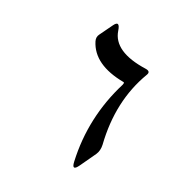

<svg xmlns="http://www.w3.org/2000/svg" viewBox="-167 -684 919 919"><g transform="rotate(45 292.5 -225.0)"><path d="M111 -522Q119 -563 147 -521Q204 -435 369 -485Q396 -493 393 -468Q374 -274 480 -82Q494 -55 490 -30L473 65Q464 115 441 71Q389 -28 365 -134.5Q341 -241 345 -353Q345 -363 341 -365Q340 -365 339 -365Q181 -324 106 -408Q92 -424 96 -443Z"/></g></svg>

Font: Amiri
Style: Regular
Weight: 400
Designer: Khaled Hosny
Version: Version 0.114